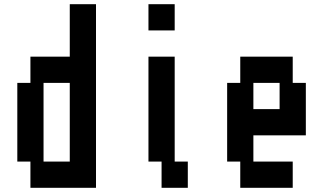

<svg xmlns="http://www.w3.org/2000/svg" viewBox="-20 -1020 1540 915"><path d="M62.5 -625H125V-750H312.5V-1000H437.5V-125H125V-250H62.5ZM187.5 -250H312.5V-625H187.5Z M687.5 -750H812.5V-250H875V-125H750V-250H687.5ZM687.5 -1000H812.5V-875H687.5Z M1125 -750H1375V-625H1437.5V-375H1187.5V-250H1375V-125H1125V-250H1062.5V-625H1125ZM1312.5 -625H1187.5V-500H1312.5Z"/></svg>

Font: Amiga Topaz Unicode Rus
Style: Regular
Weight: 400
Designer: dMG of Trueschool and Divine Stylers
Foundry: dMG of Trueschool and Divine Stylers
Version: Version 1.1